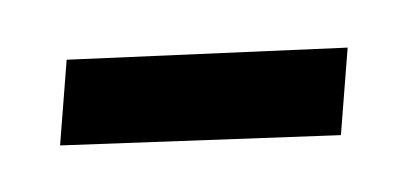

<svg xmlns="http://www.w3.org/2000/svg" viewBox="-27 -325 433 210"><g transform="rotate(5 189.5 -220.0)"><path d="M44 -153 43 -247 348 -287 349 -191Z"/></g></svg>

Font: Ysabeau
Style: Bold Italic
Weight: 700
Italic angle: -12°
Designer: Christian Thalmann (Catharsis Fonts)
Version: Version 2.002